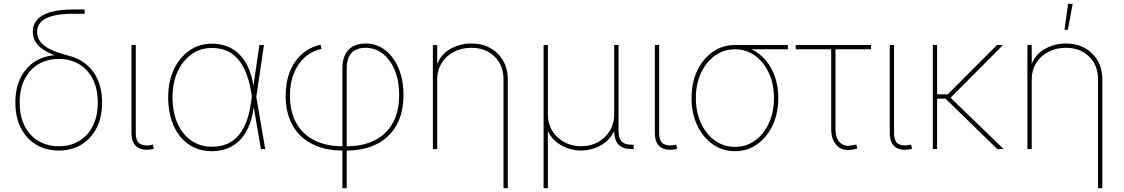

<svg xmlns="http://www.w3.org/2000/svg" viewBox="-20 -777 5860 1001"><path d="M286.6 7.8Q220.2 7.8 168.9 -22.7Q117.7 -53.2 88.9 -109.4Q60.1 -165.5 60.1 -242.2Q60.1 -319.3 88.9 -374.8Q117.7 -430.2 168.9 -460.2Q220.2 -490.2 286.6 -490.2L340.3 -467.3Q299.8 -477.1 265.4 -489.3Q231 -501.5 205.3 -518.6Q179.7 -535.6 165.3 -558.6Q150.9 -581.5 150.9 -611.8Q150.9 -647.5 172.9 -673.3Q194.8 -699.2 241.5 -713.4Q288.1 -727.5 361.8 -727.5H421.4V-705.1H361.8Q293.9 -705.1 252.4 -693.6Q210.9 -682.1 192.1 -661.1Q173.3 -640.1 173.3 -611.8Q173.3 -577.6 194.3 -554.9Q215.3 -532.2 245.8 -518.1Q276.4 -503.9 305.9 -495.8Q335.4 -487.8 352.5 -482.4Q388.7 -471.2 418.2 -450.2Q447.8 -429.2 468.8 -398.9Q489.7 -368.7 501 -329.3Q512.2 -290 512.2 -242.2Q512.2 -165.5 483.4 -109.4Q454.6 -53.2 403.8 -22.7Q353 7.8 286.6 7.8ZM286.6 -14.6Q346.2 -14.6 392.1 -41.7Q438 -68.8 463.9 -119.9Q489.7 -170.9 489.7 -242.2Q489.7 -313.5 463.9 -364.5Q438 -415.5 392.1 -442.6Q346.2 -469.7 286.6 -469.7Q227.1 -469.7 180.9 -442.6Q134.8 -415.5 108.6 -364.5Q82.5 -313.5 82.5 -242.2Q82.5 -170.9 108.6 -119.9Q134.8 -68.8 180.9 -41.7Q227.1 -14.6 286.6 -14.6Z M772.9 1Q725.1 10.3 695.3 -10Q665.5 -30.3 665.5 -85.4V-542.5H688V-85.4Q688 -39.1 711.2 -26.4Q734.4 -13.7 772.5 -22Q774.9 -22.9 774.4 -22.7Q773.9 -22.5 776.9 -22.9L782.2 -1.5Q779.8 -1 777.6 -0.5Q775.4 0 772.9 1Z M1085 11.2Q1015.1 11.2 963.9 -24.2Q912.6 -59.6 884.8 -123.3Q856.9 -187 856.9 -270Q856.9 -351.6 886.2 -414.6Q915.5 -477.5 967 -513.4Q1018.6 -549.3 1085 -549.3Q1129.9 -549.3 1166.5 -534.4Q1203.1 -519.5 1230.5 -491Q1257.8 -462.4 1275.9 -421.6Q1293.9 -380.9 1301.3 -328.6H1307.1L1315.9 -272.9L1362.8 0H1340.3L1288.6 -301.3Q1278.8 -357.4 1261.7 -399.7Q1244.6 -441.9 1219.5 -470.2Q1194.3 -498.5 1160.9 -512.7Q1127.4 -526.9 1085 -526.9Q1024.9 -526.9 978.5 -493.9Q932.1 -460.9 905.8 -403.1Q879.4 -345.2 879.4 -270Q879.4 -193.4 904.8 -135.3Q930.2 -77.1 976.6 -44.7Q1022.9 -12.2 1085 -12.2Q1122.1 -12.2 1154.5 -23.2Q1187 -34.2 1213.6 -60.3Q1240.2 -86.4 1259.3 -129.6Q1278.3 -172.9 1287.6 -236.8L1332.5 -542.5H1356L1315.9 -270L1308.1 -213.4H1302.2Q1293 -150.9 1272.5 -107.9Q1252 -64.9 1222.7 -38.6Q1193.4 -12.2 1158.2 -0.5Q1123 11.2 1085 11.2Z M1765.1 204.1V-420.9Q1765.1 -464.8 1780.3 -493.7Q1795.4 -522.5 1822.5 -536.4Q1849.6 -550.3 1884.8 -550.3Q1943.4 -550.3 1988 -515.9Q2032.7 -481.4 2058.1 -420.9Q2083.5 -360.4 2083.5 -281.7Q2083.5 -188.5 2047.1 -124Q2010.7 -59.6 1944.3 -25.9Q1877.9 7.8 1787.6 7.8H1765.1Q1674.3 7.8 1607.9 -25.9Q1541.5 -59.6 1505.4 -123.5Q1469.2 -187.5 1469.2 -277.8Q1469.2 -348.6 1491.5 -404.1Q1513.7 -459.5 1554.9 -495.6Q1596.2 -531.7 1651.4 -543.9L1656.2 -522Q1605.5 -510.7 1568.6 -477.8Q1531.7 -444.8 1511.7 -393.8Q1491.7 -342.8 1491.7 -277.8Q1491.7 -194.3 1524.9 -135.3Q1558.1 -76.2 1619.4 -45.4Q1680.7 -14.6 1765.1 -14.6H1787.6Q1872.1 -14.6 1933.3 -45.4Q1994.6 -76.2 2027.8 -135.7Q2061 -195.3 2061 -282.2Q2061 -354.5 2038.6 -409.7Q2016.1 -464.8 1976.6 -496.3Q1937 -527.8 1884.8 -527.8Q1855.5 -527.8 1833.7 -516.8Q1812 -505.9 1799.8 -482.2Q1787.6 -458.5 1787.6 -420.9V204.1Z M2259.3 -362.8V0H2236.8V-542.5H2259.3V-425.3H2253.4Q2271 -487.8 2323 -519Q2375 -550.3 2437 -550.3Q2493.2 -550.3 2535.9 -526.6Q2578.6 -502.9 2603 -460.9Q2627.4 -418.9 2627.4 -362.8V204.1H2605V-362.8Q2605 -437 2558.1 -482.4Q2511.2 -527.8 2437 -527.8Q2386.2 -527.8 2345.9 -506.6Q2305.7 -485.4 2282.5 -448Q2259.3 -410.6 2259.3 -362.8Z M2814 204.1V-542.5H2836.4V-179.7Q2836.4 -132.8 2858.9 -95.5Q2881.3 -58.1 2920.7 -36.4Q2960 -14.6 3009.3 -14.6Q3059.1 -14.6 3098.1 -36.4Q3137.2 -58.1 3159.7 -95.5Q3182.1 -132.8 3182.1 -179.7V-542.5H3204.6V-96.7Q3204.6 -56.6 3220.7 -39.6Q3236.8 -22.5 3272 -22.5H3283.7V0H3272Q3227.1 0 3204.6 -23.4Q3182.1 -46.9 3182.1 -96.7V-179.7H3199.7Q3199.7 -127.9 3181.6 -92Q3163.6 -56.2 3134.8 -34.2Q3106 -12.2 3072.8 -2.2Q3039.6 7.8 3009.3 7.8Q2979 7.8 2945.8 -2.2Q2912.6 -12.2 2883.8 -34.2Q2855 -56.2 2836.9 -92Q2818.8 -127.9 2818.8 -179.7H2836.4V204.1Z M3501.5 1Q3453.6 10.3 3423.8 -10Q3394 -30.3 3394 -85.4V-542.5H3416.5V-85.4Q3416.5 -39.1 3439.7 -26.4Q3462.9 -13.7 3501 -22Q3503.4 -22.9 3502.9 -22.7Q3502.4 -22.5 3505.4 -22.9L3510.7 -1.5Q3508.3 -1 3506.1 -0.5Q3503.9 0 3501.5 1Z M3812 11.2Q3747.1 11.2 3695.8 -24.9Q3644.5 -61 3615 -123.5Q3585.4 -186 3585.4 -266.1Q3585.4 -346.2 3615 -408.4Q3644.5 -470.7 3695.8 -506.6Q3747.1 -542.5 3812 -542.5H4087.4V-520H3867.2H3812Q3753.9 -520 3707.8 -487.1Q3661.6 -454.1 3634.8 -396.7Q3607.9 -339.4 3607.9 -266.1Q3607.9 -192.4 3634.8 -134.5Q3661.6 -76.7 3707.8 -43.9Q3753.9 -11.2 3812 -11.2Q3870.1 -11.2 3916 -43.9Q3961.9 -76.7 3988.5 -134.5Q4015.1 -192.4 4015.1 -266.1Q4015.1 -339.4 3988.3 -397Q3961.4 -454.6 3915.5 -487.3Q3869.6 -520 3812 -520V-538.6Q3859.9 -538.6 3900.9 -518.6Q3941.9 -498.5 3972.7 -462.2Q4003.4 -425.8 4020.5 -375.7Q4037.6 -325.7 4037.6 -266.1Q4037.6 -186 4008.1 -123.5Q3978.5 -61 3927.5 -24.9Q3876.5 11.2 3812 11.2Z M4428.7 2Q4375 13.7 4344.2 -17.1Q4313.5 -47.9 4313.5 -103.5V-520H4128.4V-542.5H4521V-520H4335.9V-103.5Q4335.9 -55.7 4359.9 -33Q4383.8 -10.3 4425.3 -20Q4430.2 -20.5 4435.1 -21.7Q4439.9 -22.9 4444.3 -23.9L4449.2 -2Q4444.3 -1 4439.2 0.2Q4434.1 1.5 4428.7 2Z M4726.1 1Q4678.2 10.3 4648.4 -10Q4618.7 -30.3 4618.7 -85.4V-542.5H4641.1V-85.4Q4641.1 -39.1 4664.3 -26.4Q4687.5 -13.7 4725.6 -22Q4728 -22.9 4727.5 -22.7Q4727.1 -22.5 4730 -22.9L4735.4 -1.5Q4732.9 -1 4730.7 -0.5Q4728.5 0 4726.1 1Z M4865.7 -542.5V0H4843.3V-542.5ZM5209.5 -542.5 4931.2 -262.7H4851.1V-285.2H4921.4L5178.2 -542.5ZM5179.2 0 4903.3 -268.6 4929.7 -273.4 5212.4 0Z M5358.9 -362.8V0H5336.4V-542.5H5358.9V-425.3H5353Q5370.6 -487.8 5422.6 -519Q5474.6 -550.3 5536.6 -550.3Q5592.8 -550.3 5635.5 -526.6Q5678.2 -502.9 5702.6 -460.9Q5727.1 -418.9 5727.1 -362.8V204.1H5704.6V-362.8Q5704.6 -437 5657.7 -482.4Q5610.8 -527.8 5536.6 -527.8Q5485.8 -527.8 5445.6 -506.6Q5405.3 -485.4 5382.1 -448Q5358.9 -410.6 5358.9 -362.8ZM5529.8 -621.6 5548.3 -756.8H5572.3L5547.4 -621.6Z"/></svg>

Font: Inter 16pt Thin
Style: Regular
Weight: 250
Version: Version 4.001;git-66647c0bb